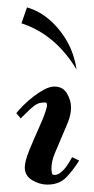

<svg xmlns="http://www.w3.org/2000/svg" viewBox="-20 -487 254 519"><path d="M127 -253Q150 -253 161 -234.5Q172 -216 172 -197Q172 -177 163.5 -156Q155 -135 145.5 -113.5Q136 -92 127.5 -71Q119 -50 119 -31Q119 -27 120 -20.5Q121 -14 127 -14Q135 -14 142.5 -19.5Q150 -25 156 -32.5Q162 -40 167 -48.5Q172 -57 175 -62L194 -53Q178 -27 159 -7.5Q140 12 108 12Q87 12 67 0Q47 -12 47 -34Q47 -51 59 -80.5Q71 -110 84 -138.5Q97 -167 104 -188.5Q111 -210 102 -210Q93 -210 87 -208.5Q81 -207 74.5 -202.5Q68 -198 59 -189.5Q50 -181 36 -167L24 -181Q31 -190 43.5 -202.5Q56 -215 71 -226.5Q86 -238 100.5 -245.5Q115 -253 127 -253ZM53 -467Q102 -453 140 -406.5Q178 -360 187 -299Q130 -394 38 -424Z"/></svg>

Font: Lucien Schoenschriftv CAT
Style: Regular
Weight: 400
Designer: Lucian Bernhard 1928
Foundry: CAT-Fonts Peter Wiegel
Version: Version 1.000